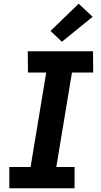

<svg xmlns="http://www.w3.org/2000/svg" viewBox="-20 -1010 540 1030"><path d="M30 0V-114H144L228 -621H130L129 -735H479L480 -621H366L282 -114H380V0ZM312 -786 251 -844 402 -990 477 -920Z"/></svg>

Font: Iosevka Term Curly Heavy
Style: Italic
Weight: 900
Italic angle: -9°
Designer: Belleve Invis
Foundry: Belleve Invis
Version: Version 32.3.0